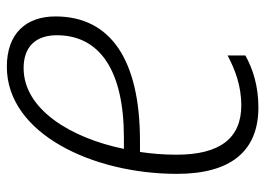

<svg xmlns="http://www.w3.org/2000/svg" viewBox="-127 -638 775 561"><g transform="rotate(90 260.5 -357.5)"><path d="M175 10C371 10 488 -242 488 -487C488 -645 421 -725 294 -725C231 -725 182 -709 142 -687V-635C182 -656 229 -675 288 -675C385 -675 432 -611 432 -486C432 -447 429 -413 424 -379H392C156 -379 28 -294 28 -132C28 -47 77 10 175 10ZM179 -39C115 -39 83 -76 83 -136C83 -262 187 -332 382 -332H415C383 -176 299 -39 179 -39Z"/></g></svg>

Font: Noto Sans Condensed Light
Style: Italic
Weight: 300
Width: 3
Italic angle: -12°
Designer: Monotype Design Team
Foundry: Monotype Imaging Inc.
Version: Version 2.013